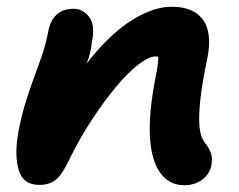

<svg xmlns="http://www.w3.org/2000/svg" viewBox="-20 -538 708 568"><path d="M525 10Q480 10 453.5 -27.5Q427 -65 423.5 -135.5Q420 -206 440 -308Q445 -332 447 -348.5Q449 -365 447.5 -376Q446 -387 440.5 -395.5Q435 -404 425 -411Q450 -411 466.5 -402.5Q483 -394 489 -377.5Q495 -361 487 -333Q475 -355 464.5 -363Q454 -371 440 -371Q421 -371 390 -347.5Q359 -324 323.5 -281.5Q288 -239 251 -182.5Q214 -126 182 -60Q162 -19 143.5 -5Q125 9 96 9Q48 9 35 -36Q22 -81 35 -151Q45 -202 57 -239.5Q69 -277 81 -309.5Q93 -342 104.5 -375Q116 -408 124 -451Q131 -481 149.5 -496.5Q168 -512 198 -512Q226 -512 244 -487.5Q262 -463 252 -415Q249 -387 241.5 -364.5Q234 -342 223 -317Q212 -292 200 -256Q188 -220 175 -165L147 -208Q202 -312 261.5 -381Q321 -450 379.5 -484Q438 -518 487 -518Q533 -518 560 -499.5Q587 -481 595 -446.5Q603 -412 593 -364Q578 -292 572.5 -241.5Q567 -191 570.5 -160Q574 -129 589 -112Q600 -98 604.5 -83.5Q609 -69 605 -47Q599 -22 577.5 -6Q556 10 525 10Z"/></svg>

Font: Shantell Sans Light
Style: Bold Italic
Weight: 700
Italic angle: -11°
Version: Version 1.011;[c5ecc13dd]